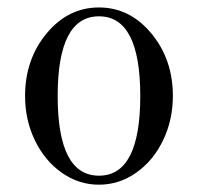

<svg xmlns="http://www.w3.org/2000/svg" viewBox="-20 -488 536 520"><path d="M359.9 -228Q359.9 -443.8 248 -443.8Q136.2 -443.8 136.2 -228Q136.2 -12.2 248 -12.2Q359.9 -12.2 359.9 -228ZM448.2 -228Q448.2 -163.1 421.6 -107.9Q395 -52.7 348.9 -20.3Q302.7 12.2 248 12.2Q193.4 12.2 147.2 -20.3Q101.1 -52.7 74.5 -107.9Q47.9 -163.1 47.9 -228Q47.9 -327.1 106.2 -397.5Q164.6 -467.8 248 -467.8Q331.5 -467.8 389.9 -397.5Q448.2 -327.1 448.2 -228Z"/></svg>

Font: Flanker Steampunk
Style: Regular
Weight: 400
Designer: Alexey Kryukov, Leonardo Di Lena
Foundry: Alexey Kryukov, Leonardo Di Lena
Version: 1.210